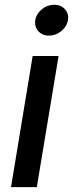

<svg xmlns="http://www.w3.org/2000/svg" viewBox="-20 -772 301 792"><path d="M25.4 0 114.7 -541H221.7L131.8 0ZM182.1 -625Q154.3 -625 137.9 -643.8Q121.6 -662.6 125.5 -689Q129.9 -715.3 152.8 -733.9Q175.8 -752.4 203.6 -752.4Q231.4 -752.4 248 -733.9Q264.6 -715.3 260.3 -689Q255.9 -662.6 232.9 -643.8Q210 -625 182.1 -625Z"/></svg>

Font: Inter 17pt Medium
Style: Italic
Weight: 500
Italic angle: -9.3988°
Version: Version 4.001;git-66647c0bb